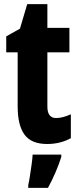

<svg xmlns="http://www.w3.org/2000/svg" viewBox="-20 -683 381 924"><path d="M250 -115Q266 -115 283.5 -119.5Q301 -124 321 -133V-18Q270 10 207 10Q131 10 98 -35Q65 -80 65 -171V-431H10V-508L76 -545L111 -663H208V-549H314V-431H208V-170Q208 -115 250 -115ZM275 72Q263 110 246.5 148Q230 186 211 221H116V208Q120 190 124 163.5Q128 137 132 109.5Q136 82 137 61H275Z"/></svg>

Font: Noto Sans Telugu ExtraCondensed ExtraBold
Style: Regular
Weight: 800
Width: 2
Designer: Jelle Bosma - Monotype Design Team
Foundry: Monotype Imaging Inc.
Version: Version 2.005; ttfautohint (v1.8.4.7-5d5b)